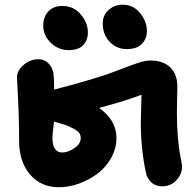

<svg xmlns="http://www.w3.org/2000/svg" viewBox="-20 -764 832 813"><path d="M516.1 -556.2Q473.6 -556.2 444.3 -587.2Q415 -618.2 415 -665Q415 -699.2 439.7 -721.7Q464.4 -744.1 500 -744.1Q544.4 -744.1 573.2 -708.5Q602.1 -672.9 602.1 -632.8Q602.1 -600.6 581.1 -578.4Q560.1 -556.2 516.1 -556.2ZM271 -551.8Q226.6 -551.8 194.8 -583Q163.1 -614.3 163.1 -654.8Q163.1 -692.9 184.8 -715.8Q206.5 -738.8 243.2 -738.8Q292 -738.8 322 -703.1Q352.1 -667.5 352.1 -626Q352.1 -594.2 332.3 -573Q312.5 -551.8 271 -551.8ZM230 28.8Q153.3 28.8 107.2 -25.1Q61 -79.1 61 -167Q61 -228 58.8 -290.5Q56.6 -353 54.2 -392.6Q51.8 -432.1 51.8 -437Q51.8 -464.8 79.8 -489Q107.9 -513.2 143.1 -513.2Q169.4 -513.2 188 -492.7Q206.5 -472.2 208 -435.1Q209 -421.9 209 -384.8Q302.7 -408.2 404.8 -439.9Q439.5 -450.7 486.8 -469.2Q534.2 -487.8 564.9 -497.8Q595.7 -507.8 616.2 -507.8Q670.9 -507.8 700.9 -478.8Q731 -449.7 731 -397Q731 -383.8 730 -347.7Q729 -311.5 729 -289.1Q729 -177.7 744.1 -101.1Q745.1 -93.8 747.1 -84.2Q749 -74.7 750 -68.8Q751 -63 751 -59.1Q751 -26.4 726.8 -0.7Q702.6 24.9 667 24.9Q638.2 24.9 620.4 8.1Q602.5 -8.8 597.2 -35.2Q576.2 -136.7 576.2 -248Q576.2 -266.1 579.1 -362.8Q515.6 -337.9 399.9 -307.1Q473.1 -254.4 473.1 -180.2Q473.1 -135.3 450.7 -95.2Q428.2 -55.2 392.8 -28.6Q357.4 -2 314.5 13.4Q271.5 28.8 230 28.8ZM202.1 -178.2Q202.1 -148.9 213.1 -133.5Q224.1 -118.2 243.2 -118.2Q267.6 -118.2 294.7 -136.5Q321.8 -154.8 321.8 -179.2Q321.8 -196.8 310.3 -206.8Q298.8 -216.8 273.9 -228Q256.3 -236.3 209 -249Q208.5 -245.6 206.8 -232.2Q205.1 -218.8 203.6 -204.1Q202.1 -189.5 202.1 -178.2Z"/></svg>

Font: Shantell Sans Bouncy
Style: Bold
Weight: 700
Designer: Stephen Nixon, Anya Danilova, Shantell Martin
Foundry: Arrow Type
Version: Version 1.006;[9816181b4]